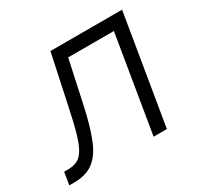

<svg xmlns="http://www.w3.org/2000/svg" viewBox="-157 -668 830 808"><g transform="rotate(-30 258.0 -264.5)"><path d="M-37.1 0 -27.3 -60.5H-10.3Q18.1 -60.5 37.4 -70.1Q56.6 -79.6 70.8 -104Q85 -128.4 97.7 -172.1Q110.4 -215.8 124.5 -284.2L176.8 -529.3H524.9L437 0H372.6L450.2 -468.8H228L183.6 -263.2Q164.1 -172.4 141.1 -114.3Q118.2 -56.2 82 -28.1Q45.9 0 -14.2 0Z"/></g></svg>

Font: Inter 24pt Light
Style: Italic
Weight: 300
Italic angle: -9.3988°
Designer: Rasmus Andersson
Foundry: rsms
Version: Version 4.001;git-66647c0bb